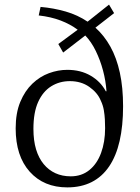

<svg xmlns="http://www.w3.org/2000/svg" viewBox="-20 -799 606 833"><path d="M272 14Q170 14 109 -54Q48 -122 48 -242Q48 -309 68 -357Q88 -405 120.5 -436Q153 -467 192.5 -481.5Q232 -496 272 -496Q330 -496 373.5 -470.5Q417 -445 439 -403H442Q439 -448 427 -493Q415 -538 395.5 -578Q376 -618 350 -645L254 -571L233 -608L317 -670Q285 -694 243 -710Q201 -726 148 -732L156 -769Q213 -764 265 -749Q317 -734 360 -705L453 -779L475 -742L394 -679Q432 -645 459 -596.5Q486 -548 500 -483.5Q514 -419 514 -338Q514 -253 499 -187.5Q484 -122 453.5 -77Q423 -32 377.5 -9Q332 14 272 14ZM287 -34Q334 -34 367.5 -61Q401 -88 418.5 -135.5Q436 -183 436 -243Q436 -261 435 -280.5Q434 -300 430.5 -321Q427 -342 417 -363Q403 -397 367.5 -422Q332 -447 283 -447Q238 -447 202 -424.5Q166 -402 145.5 -356.5Q125 -311 125 -240Q125 -189 136.5 -151Q148 -113 169.5 -87Q191 -61 220.5 -47.5Q250 -34 287 -34Z"/></svg>

Font: Literata 18pt Light
Style: Regular
Weight: 300
Designer: Latin by Veronika Burian and Jose Scaglione. Greek by Irene Vlachou. Cyrillic by Vera Evstafieva.
Foundry: TypeTogether
Version: Version 3.103;gftools[0.9.29]